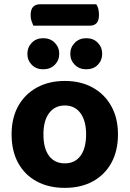

<svg xmlns="http://www.w3.org/2000/svg" viewBox="-20 -881 618 916"><path d="M542.8 -240.1Q542.8 -161.6 511.5 -104.3Q480.2 -47.1 423.2 -15.9Q366.2 15.3 289.2 15.3Q212.5 15.3 155.3 -15.5Q98.2 -46.2 66.7 -103.5Q35.3 -160.8 35.3 -240.1Q35.3 -318.5 67.2 -375.5Q99.2 -432.5 156.4 -463.6Q213.6 -494.8 289.4 -494.8Q365.3 -494.8 422.2 -463.3Q479.2 -431.8 511 -374.6Q542.8 -317.4 542.8 -240.1ZM289 -377.8Q241.9 -377.8 214.6 -341.7Q187.2 -305.6 187.2 -240.1Q187.2 -172.8 214.1 -137.2Q241 -101.6 289.2 -101.6Q337.4 -101.6 364.1 -137.7Q390.8 -173.8 390.8 -240.1Q390.8 -304.9 363.8 -341.4Q336.8 -377.8 289 -377.8ZM262.6 -624.2Q262.6 -593.1 241.3 -571.7Q220.1 -550.4 185.7 -550.4Q152.8 -550.4 131.7 -571.7Q110.6 -593.1 110.6 -624.2Q110.6 -655.3 131.7 -677.1Q152.8 -698.8 185.7 -698.8Q220.1 -698.8 241.3 -677.1Q262.6 -655.3 262.6 -624.2ZM467.5 -624.2Q467.5 -593.1 446.5 -571.7Q425.6 -550.4 391.3 -550.4Q358.7 -550.4 337 -571.7Q315.3 -593.1 315.3 -624.2Q315.3 -655.3 337 -677.1Q358.7 -698.8 391.3 -698.8Q425.6 -698.8 446.5 -677.1Q467.5 -655.3 467.5 -624.2ZM407.8 -758.4H139.1Q135.1 -766.7 130.6 -780Q126.1 -793.3 126.1 -807.6Q126.1 -836.8 138.4 -848.7Q150.7 -860.7 170.5 -860.7H439.4Q445.5 -851.9 448.9 -838.8Q452.2 -825.8 452.2 -810.9Q452.2 -782 440.4 -770.2Q428.6 -758.4 407.8 -758.4Z"/></svg>

Font: Baloo Bhaijaan 2
Style: Regular
Weight: 400
Designer: Sanskriti Dholi, Noopur Datye and Ek Type
Foundry: Ek Type
Version: Version 1.701